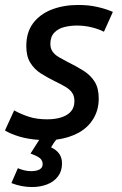

<svg xmlns="http://www.w3.org/2000/svg" viewBox="-28 -553 491 774"><path d="M101 201Q80 201 59 197Q38 193 18 185L44 125Q55 130 69.5 133.5Q84 137 97 137Q119 137 131.5 130Q144 123 144 109Q144 95 134.5 86Q125 77 95 66Q102 55 111.5 40Q121 25 130 11Q85 8 50 -2.5Q15 -13 -8 -27L29 -108Q58 -92 89.5 -82Q121 -72 162 -72Q196 -72 221 -80.5Q246 -89 259 -105Q272 -121 272 -145Q272 -166 262.5 -179.5Q253 -193 235 -203.5Q217 -214 192 -226Q164 -240 137.5 -256.5Q111 -273 94.5 -299.5Q78 -326 78 -367Q78 -423 105.5 -459.5Q133 -496 180.5 -514.5Q228 -533 288 -533Q329 -533 364.5 -525Q400 -517 427 -505L391 -425Q370 -436 341 -443Q312 -450 282 -450Q256 -450 231.5 -444Q207 -438 191 -421.5Q175 -405 175 -376Q175 -358 184 -345Q193 -332 209.5 -322.5Q226 -313 245 -303Q282 -285 310 -267Q338 -249 354 -223Q370 -197 370 -156Q370 -110 348.5 -74.5Q327 -39 289 -18Q251 3 199 10Q192 18 187 26Q182 34 178 41Q201 52 211.5 68Q222 84 222 106Q222 137 205.5 158.5Q189 180 161.5 190.5Q134 201 101 201Z"/></svg>

Font: Ubuntu Sans Medium
Style: Italic
Weight: 500
Italic angle: -13.5°
Designer: Dalton Maag Ltd
Foundry: Dalton Maag Ltd
Version: Version 1.006